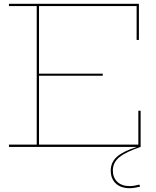

<svg xmlns="http://www.w3.org/2000/svg" viewBox="-20 -772 818 1009"><path d="M573 124Q573 161 596.5 183.5Q620 206 662 206Q683 206 713 198L716 209Q684 217 661 217Q615 217 588.5 192Q562 167 562 125Q562 80 595.5 51Q629 22 697 1V0H27V-12H173V-740H27V-752H710V-562H698V-740H185V-385H520V-374H185V-12H707V-190H719V0Q642 26 607.5 54Q573 82 573 124Z"/></svg>

Font: Hepta Slab Thin
Style: Regular
Weight: 250
Designer: Michael LaGattuta
Foundry: Michael LaGattuta
Version: Version 1.100; ttfautohint (v1.8) -l 8 -r 50 -G 200 -x 14 -D